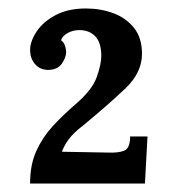

<svg xmlns="http://www.w3.org/2000/svg" viewBox="-20 -736 418 453"><path d="M51 -303Q51 -348 66 -380.5Q81 -413 105 -439Q129 -465 157 -489Q197 -523 208 -553.5Q219 -584 219 -604Q219 -635 205 -650Q191 -665 167 -665Q152 -665 139.5 -658Q127 -651 124 -641Q131 -636 133.5 -627.5Q136 -619 136 -613Q136 -601 126 -586Q116 -571 92 -571Q73 -572 62 -585.5Q51 -599 51 -618Q51 -638 66 -661Q81 -684 110.5 -700Q140 -716 183 -716Q217 -716 247 -705Q277 -694 296 -670.5Q315 -647 315 -609Q315 -565 276.5 -528Q238 -491 175 -439Q154 -423 143 -408.5Q132 -394 126 -378L236 -376Q259 -375 273 -380.5Q287 -386 287 -414H328L322 -303Z"/></svg>

Font: Lora SemiBold
Style: Regular
Weight: 600
Designer: Olga Karpushina, Alexei Vanyashin (Cyrillic)
Foundry: Cyreal
Version: Version 3.011; ttfautohint (v1.8.4.7-5d5b)